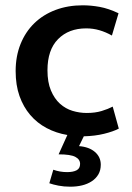

<svg xmlns="http://www.w3.org/2000/svg" viewBox="-20 -504 498 724"><path d="M307 -78Q339 -78 363.5 -85.5Q388 -93 405 -102L428 -19Q407 -8 372.5 0.5Q338 9 296 10L278 47Q316 50 338 69Q360 88 360 117Q360 138 351 153.5Q342 169 326 179.5Q310 190 289.5 195Q269 200 245 200Q221 200 200.5 196Q180 192 166 187L181 136Q206 145 233 145Q256 145 269 138Q282 131 282 114Q282 97 264 87.5Q246 78 201 78L234 5Q192 -2 156 -21Q120 -40 94 -70.5Q68 -101 53.5 -142Q39 -183 39 -236Q39 -292 57.5 -338Q76 -384 109.5 -416.5Q143 -449 189.5 -466.5Q236 -484 292 -484Q323 -484 356 -478Q389 -472 427 -454L402 -370Q379 -383 355 -390Q331 -397 305 -397Q239 -397 199 -356.5Q159 -316 159 -239Q159 -194 172 -163Q185 -132 206 -113Q227 -94 253.5 -86Q280 -78 307 -78Z"/></svg>

Font: Mukta Vaani SemiBold
Style: Regular
Weight: 600
Designer: Noopur Datye, Girish Dalvi, Yashodeep Gholap, Pallavi Karambelkar
Foundry: Ek Type
Version: Version 2.538;PS 1.000;hotconv 16.6.51;makeotf.lib2.5.65220;